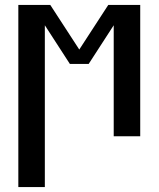

<svg xmlns="http://www.w3.org/2000/svg" viewBox="-20 -550 640 775"><path d="M54 205V-530H183L300 -350L417 -530H546V0H439V-448L338 -292H262L161 -448V205Z"/></svg>

Font: Iosevka Slab Semibold Extended
Style: Regular
Weight: 600
Width: 7
Monospace: yes
Designer: Belleve Invis
Foundry: Belleve Invis
Version: Version 11.1.0; ttfautohint (v1.8.3)